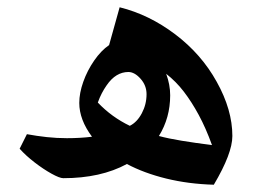

<svg xmlns="http://www.w3.org/2000/svg" viewBox="-20 -634 710 528"><path d="M568 -126Q498 -128 437 -143Q376 -158 329 -183Q257 -144 154 -144Q144 -144 121.5 -156.5Q99 -169 75 -187.5Q51 -206 34 -225L54 -265Q81 -260 108.5 -257Q136 -254 164 -254Q182 -254 199.5 -255Q217 -256 233 -258Q198 -305 198 -351Q198 -378 209 -409Q220 -440 239 -467.5Q258 -495 280 -510L309 -614Q390 -594 462 -539.5Q534 -485 576 -409Q619 -332 619 -260Q619 -212 568 -126ZM337 -288Q357 -298 370 -322.5Q383 -347 383 -375Q383 -399 366.5 -417.5Q350 -436 333 -436Q316 -436 301 -427Q286 -418 273 -399Q266 -389 260 -377.5Q254 -366 249 -352Q268 -332 290 -316Q312 -300 337 -288ZM563 -235Q546 -282 526.5 -318Q507 -354 485.5 -382Q464 -410 437 -431Q448 -401 448 -372Q448 -310 417 -260Q443 -253 479.5 -247Q516 -241 563 -235Z"/></svg>

Font: Noto Naskh Arabic UI
Style: Regular
Weight: 400
Designer: Monotype Design Team, David Williams, Mohamad Dakak and Nizar Qandah
Foundry: Monotype Imaging Inc.
Version: Version 2.014